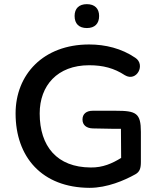

<svg xmlns="http://www.w3.org/2000/svg" viewBox="-20 -894 773 924"><path d="M411 10C496 10 579 -26 631 -55C653 -67 658 -85 658 -115V-259C658 -350 635 -361 537 -361H426C396 -361 377 -346 377 -319C377 -292 396 -277 426 -276C504 -274 548 -274 562 -274L563 -134C521 -108 475 -87 416 -88C255 -89 171 -189 171 -348C171 -482 256 -580 409 -580C476 -580 529 -566 581 -532C638 -498 682 -583 631 -616C565 -661 487 -680 409 -680C188 -680 55 -535 55 -348C55 -139 181 9 411 10ZM398 -759C436 -759 457 -780 457 -817C457 -853 436 -874 398 -874C360 -874 339 -853 339 -817C339 -780 360 -759 398 -759Z"/></svg>

Font: SN Pro Medium
Style: Regular
Weight: 500
Designer: Tobias Whetton
Foundry: Supernotes
Version: Version 1.003;Glyphs 3.3 (3324)